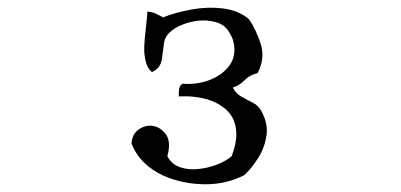

<svg xmlns="http://www.w3.org/2000/svg" viewBox="-20 -513 1040 498"><path d="M659 -223Q676 -191 671 -160Q666 -129 649.5 -103Q633 -77 614 -59Q568 -35 512 -35Q471 -35 431.5 -47Q392 -59 363 -83Q334 -107 321 -141Q323 -164 337.5 -175.5Q352 -187 369 -187Q392 -187 408.5 -167Q425 -147 414 -108Q425 -87 446.5 -79.5Q468 -72 493.5 -74.5Q519 -77 542.5 -86Q566 -95 581 -108Q593 -140 593 -164Q593 -200 572.5 -222.5Q552 -245 518 -255Q484 -265 444 -263Q443 -271 444.5 -281.5Q446 -292 454 -296Q487 -293 518 -303.5Q549 -314 568.5 -335Q588 -356 588 -384Q588 -395 585 -406.5Q582 -418 574 -430Q564 -447 546 -453.5Q528 -460 508 -460Q485 -460 462.5 -452.5Q440 -445 426 -434Q408 -420 405.5 -402Q403 -384 401 -367Q400 -354 394.5 -343.5Q389 -333 374 -326Q364 -334 359.5 -348.5Q355 -363 354 -381Q354 -396 355.5 -413Q357 -430 359 -446Q360 -456 361 -465.5Q362 -475 362 -483Q375 -482 384.5 -477.5Q394 -473 403 -468Q436 -481 477.5 -488.5Q519 -496 559 -491Q599 -486 626 -463Q645 -435 656.5 -398Q668 -361 648 -323Q628 -319 614.5 -305Q601 -291 584 -286Q591 -271 606 -262.5Q621 -254 636 -246.5Q651 -239 659 -223Z"/></svg>

Font: Yuji Syuku
Style: Regular
Weight: 400
Designer: Kataoka Yuji
Foundry: Kinuta Font Factory
Version: Version 3.002